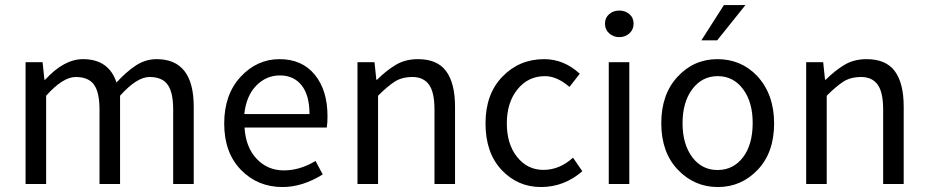

<svg xmlns="http://www.w3.org/2000/svg" viewBox="-20 -734 3701 766"><path d="M605 -498Q752.9 -498 752.9 -308.1V0H670.9V-296.9Q670.9 -365.7 648.9 -396.2Q627 -426.8 576.4 -426.8Q525.9 -426.8 459 -352.1V0H377V-296.9Q377 -365.7 355 -396.2Q333 -426.8 282 -426.8Q231 -426.8 164.1 -352.1V0H82V-485.8H149.9L157.2 -416H160.2Q235.4 -498 311 -498Q414.1 -498 444.8 -404.8Q482.9 -446.8 521.5 -472.4Q560.1 -498 605 -498Z M1214.8 -278.8Q1214.8 -354 1183.3 -393.6Q1151.9 -433.1 1096.9 -433.1Q1042 -433.1 1002.2 -392.3Q962.4 -351.6 954.6 -278.8ZM1107.4 12.2Q1007.8 12.2 941.2 -56.4Q874.5 -125 874.5 -241Q874.5 -356.9 939.9 -427.5Q1005.4 -498 1095.2 -498Q1185.1 -498 1235.8 -436Q1286.6 -374 1286.6 -270Q1286.6 -243.2 1283.7 -225.1H955.6Q960.4 -146 1004.2 -100.1Q1047.9 -54.2 1112.3 -54.2Q1176.8 -54.2 1238.8 -91.8L1267.6 -38.1Q1186.5 12.2 1107.4 12.2Z M1406.2 -485.8H1474.1L1481.4 -416H1484.4Q1519.5 -451.2 1557.9 -474.6Q1596.2 -498 1647.5 -498Q1724.6 -498 1760 -450Q1795.4 -401.9 1795.4 -308.1V0H1713.4V-296.9Q1713.4 -366.2 1691.4 -396.5Q1668.9 -426.8 1626 -426.8Q1583 -426.8 1554.2 -408Q1525.4 -389.2 1488.3 -352.1V0H1406.2Z M2303.2 -50.8Q2230.5 12.2 2138.2 12.2Q2045.4 12.2 1981 -56.2Q1917 -124.5 1917 -241.7Q1917 -358.9 1984.4 -428.2Q2051.8 -498 2150.9 -498Q2230 -498 2293 -439.9L2252 -387.2Q2202.1 -430.2 2154.3 -430.2Q2086.9 -430.2 2044.4 -377.4Q2002 -324.7 2002 -241.7Q2002 -159.2 2043 -107.9Q2084 -56.2 2148.2 -56.2Q2212.4 -56.2 2266.1 -105Z M2408.7 -485.8H2490.7V0H2408.7ZM2491.2 -601.1Q2474.6 -585.9 2450.7 -585.9Q2426.8 -585.9 2410.2 -601.1Q2393.6 -616.2 2393.6 -639.6Q2393.6 -663.1 2410.2 -677.5Q2426.8 -691.9 2450.7 -691.9Q2474.6 -691.9 2491.2 -677.5Q2507.8 -663.1 2507.8 -639.6Q2507.8 -616.2 2491.2 -601.1Z M2742.2 -106.4Q2781.2 -55.2 2843.8 -55.7Q2905.8 -56.2 2944.3 -106.4Q2982.4 -156.7 2982.9 -241.7Q2983.4 -326.2 2944.8 -377.9Q2906.2 -430.2 2843.3 -430.2Q2780.8 -430.2 2741.7 -377.9Q2703.1 -326.2 2703.1 -242.2Q2703.1 -158.2 2742.2 -106.4ZM3000.5 -431.2Q3068.4 -357.9 3068.4 -241.7Q3068.4 -125.5 3002.9 -56.6Q2937.5 12.2 2843.8 12.2Q2750 12.2 2684.1 -57.1Q2618.2 -126.5 2618.2 -242.2Q2618.2 -357.9 2683.1 -427.7Q2748 -498 2842.3 -498Q2936.5 -498 3000.5 -431.2ZM2841.3 -573.2H2778.3L2868.2 -713.9H2954.1Z M3196.3 -485.8H3264.2L3271.5 -416H3274.4Q3309.6 -451.2 3347.9 -474.6Q3386.2 -498 3437.5 -498Q3514.6 -498 3550 -450Q3585.4 -401.9 3585.4 -308.1V0H3503.4V-296.9Q3503.4 -366.2 3481.4 -396.5Q3459 -426.8 3416 -426.8Q3373 -426.8 3344.2 -408Q3315.4 -389.2 3278.3 -352.1V0H3196.3Z"/></svg>

Font: SourceSansPro-Regular
Style: Regular
Weight: 400
Designer: Paul D. Hunt
Foundry: Adobe Systems Incorporated
Version: Version 1.050;PS Version 1.000;hotconv 1.0.70;makeotf.lib2.5